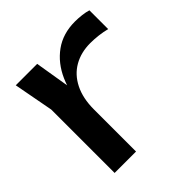

<svg xmlns="http://www.w3.org/2000/svg" viewBox="-159 -702 824 824"><g transform="rotate(-45 253.0 -290.0)"><path d="M172 -566 206 -360V0H76V-385L42 -566ZM396 -468Q340 -468 297 -443.5Q254 -419 230 -371Q206 -323 206 -256L176 -293Q181 -376 209.5 -440.5Q238 -505 290 -542.5Q342 -580 415 -580Q435 -580 456 -577.5Q477 -575 493 -570V-456Q471 -462 445 -465Q419 -468 396 -468Z"/></g></svg>

Font: Unbounded Variable
Style: Regular
Weight: 400
Designer: Luke Prowse, Jean-Baptiste Morizot, Fátima Lázaro, Florian Runge
Foundry: NaN
Version: Version 1.600;FEAKit 1.0